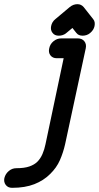

<svg xmlns="http://www.w3.org/2000/svg" viewBox="-137 -737 474 920"><path d="M175 -46Q166 -6 150 30.5Q134 67 103 97Q72 128 27.5 145.5Q-17 163 -79 163Q-99 163 -109.5 149Q-120 135 -116 116Q-111 96 -95 82.5Q-79 69 -59 69Q-20 69 4 60.5Q28 52 42 38Q57 23 66.5 1Q76 -21 81 -46L168 -458H135Q115 -458 104.5 -472Q94 -486 99 -506Q103 -526 119.5 -539.5Q136 -553 156 -553H236Q256 -553 267 -539.5Q278 -526 274 -506ZM197 -703Q214 -717 234 -717Q252 -717 264 -703L309 -646Q315 -639 316.5 -630.5Q318 -622 316 -612Q312 -593 295 -579Q287 -572 277.5 -569Q268 -566 259 -566Q239 -566 229 -579L210 -603L181 -579Q173 -572 163.5 -569Q154 -566 145 -566Q125 -566 115 -579Q104 -593 108 -612Q110 -622 115 -630.5Q120 -639 129 -646Z"/></svg>

Font: VDS
Style: Italic
Weight: 400
Designer: artmaker
Foundry: artmaker
Version: Version 1.000 2009 initial release